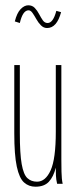

<svg xmlns="http://www.w3.org/2000/svg" viewBox="-20 -695 290 726"><path d="M114 11Q89 11 71 -5Q53 -21 43.5 -65Q34 -109 34 -191V-449H55V-191Q55 -114 62 -74.5Q69 -35 83.5 -21.5Q98 -8 120 -8Q152 -8 171.5 -51Q191 -94 191 -197V-449H212V-92Q212 -74 212.5 -46Q213 -18 217 0H196Q192 -17 191.5 -31Q191 -45 191 -61Q182 -26 164.5 -7.5Q147 11 114 11ZM193 -654 211 -649Q195 -589 158 -589Q145 -589 135 -599Q125 -609 117.5 -622.5Q110 -636 103 -646Q96 -656 88 -656Q66 -656 55 -608L36 -614Q44 -646 58 -660.5Q72 -675 87 -675Q102 -675 111.5 -665Q121 -655 128 -641.5Q135 -628 142 -618Q149 -608 160 -608Q181 -608 193 -654Z"/></svg>

Font: Inconsolata UltraCondensed ExtraLight
Style: Regular
Weight: 200
Width: 1
Monospace: yes
Designer: Raph Levien, Cyreal, Brenton Simpson
Foundry: Raph Levien, Cyreal, Google
Version: Version 3.100; ttfautohint (v1.8.4.7-5d5b)